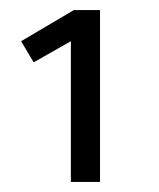

<svg xmlns="http://www.w3.org/2000/svg" viewBox="-20 -760 316 382"><path d="M179 -740V-398H121V-678L47 -636L22 -678L127 -740Z"/></svg>

Font: Unica One
Style: Regular
Weight: 400
Designer: Eduardo Rodriguez Tunni
Foundry: Eduardo Rodriguez Tunni
Version: Version 2.000; ttfautohint (v1.8.4.7-5d5b);gftools[0.9.23]